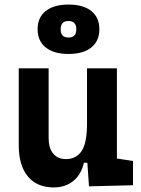

<svg xmlns="http://www.w3.org/2000/svg" viewBox="-20 -820 626 850"><path d="M217.8 9.8Q144 9.8 103.5 -38.8Q63 -87.4 63 -175.8V-517.6H195.3V-208.5Q195.3 -164.1 215.6 -139.9Q235.8 -115.7 271.5 -115.7Q317.9 -115.7 341.6 -151.6Q365.2 -187.5 365.2 -272V-517.6H497.6V-118.2L568.8 -107.4V0L374 4.9L366.7 -99.6H351.6Q339.4 -46.9 304.2 -18.6Q269 9.8 217.8 9.8ZM283.2 -581.1Q218.3 -581.1 182.4 -609.9Q146.5 -638.7 146.5 -690.4Q146.5 -742.7 182.4 -771.2Q218.3 -799.8 283.2 -799.8Q348.6 -799.8 384.3 -771.2Q419.9 -742.7 419.9 -690.4Q419.9 -638.7 384.3 -609.9Q348.6 -581.1 283.2 -581.1ZM283.2 -653.8Q317.9 -653.8 317.9 -690.4Q317.9 -727.1 283.2 -727.1Q248.5 -727.1 248.5 -690.4Q248.5 -653.8 283.2 -653.8Z"/></svg>

Font: Cascadia Code NF
Style: Bold
Weight: 700
Monospace: yes
Designer: Aaron Bell
Foundry: Saja Typeworks
Version: Version 2404.023; ttfautohint (v1.8.4)